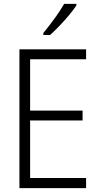

<svg xmlns="http://www.w3.org/2000/svg" viewBox="-20 -968 540 988"><path d="M80 0V-714H423V-663H135V-399H405V-348H135V-52H423V0ZM203 -798Q234 -836 262 -874.5Q290 -913 310 -948H373V-940Q358 -917 334.5 -889Q311 -861 285 -834Q259 -807 238 -788H203Z"/></svg>

Font: Noto Sans Mono ExtraCondensed Light
Style: Regular
Weight: 300
Width: 2
Designer: Monotype Design Team
Foundry: Monotype Imaging Inc.
Version: Version 2.014; ttfautohint (v1.8.4.7-5d5b)